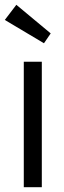

<svg xmlns="http://www.w3.org/2000/svg" viewBox="-26 -779 267 799"><path d="M73 0V-522H148V0ZM157 -599 -6 -696 42 -759 185 -640Z"/></svg>

Font: Our Lexend Light
Style: Regular
Weight: 300
Designer: Bonnie Shaver-Troup, Thomas Jockin
Foundry: Lexend
Version: Version 1.007